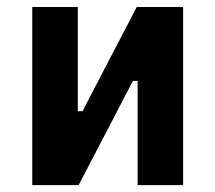

<svg xmlns="http://www.w3.org/2000/svg" viewBox="-20 -538 626 558"><path d="M73.7 0V-517.6H206.1V-214.8H219.7L377.4 -517.6H512.2V0H379.9V-302.7H366.2L208.5 0Z"/></svg>

Font: Cascadia Mono PL
Style: Bold
Weight: 700
Monospace: yes
Designer: Aaron Bell
Foundry: Saja Typeworks
Version: Version 2404.023; ttfautohint (v1.8.4)